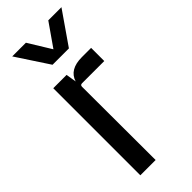

<svg xmlns="http://www.w3.org/2000/svg" viewBox="-229 -730 764 764"><g transform="rotate(-45 153.0 -347.5)"><path d="M119 -558 29 -695H106L165 -599L232 -695H306L211 -558ZM223 -497H275V-423H150Q140 -423 140 -413L141 0H55V-490H130L137 -446Q153 -497 223 -497Z"/></g></svg>

Font: Gemunu Libre Medium
Style: Regular
Weight: 500
Designer: Puspanada Ekanayake, Sola Matas, Pathum Egodawatta, Kosala Senevirathne
Foundry: mooniak
Version: Version 1.100